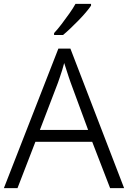

<svg xmlns="http://www.w3.org/2000/svg" viewBox="-20 -967 658 987"><path d="M546 0 454 -238H162L70 0H0L280 -717H342L618 0ZM343 -543Q340 -552 333.5 -570.5Q327 -589 321 -609Q315 -629 310 -643Q305 -625 299.5 -606Q294 -587 288 -571Q282 -555 278 -542L185 -299H433ZM448 -938Q438 -923 421 -903Q404 -883 383.5 -862Q363 -841 342.5 -821.5Q322 -802 304 -787H258V-797Q276 -816 296.5 -843Q317 -870 336.5 -897.5Q356 -925 368 -947H448Z"/></svg>

Font: Noto Sans Syriac Eastern Light
Style: Regular
Weight: 300
Designer: Patrick Giasson and the Monotype Design Team
Foundry: Monotype Imaging Inc.
Version: Version 3.001